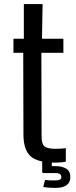

<svg xmlns="http://www.w3.org/2000/svg" viewBox="-20 -790 373 942"><path d="M251 8Q165 8 130 -23.5Q95 -55 95 -130L94 -531H46V-600H97V-770H189L186 -600H291V-531H183L184 -120Q184 -85 197.5 -72.5Q211 -60 252 -60Q267 -60 277.5 -60.5Q288 -61 303 -63V3Q280 8 251 8ZM253 132Q240 132 223 131Q206 130 192 127L201 93Q222 96 253 95Q281 95 281 79Q281 68 273 63.5Q265 59 253 59H191L187 55V-13H234V25H253Q283 25 304 37Q325 49 325 79Q325 131 253 132Z"/></svg>

Font: Big Shoulders Text Medium
Style: Regular
Weight: 500
Designer: Patric King
Foundry: XO Type Co
Version: Version 1.000; ttfautohint (v1.8.2)